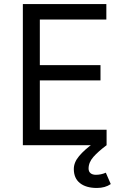

<svg xmlns="http://www.w3.org/2000/svg" viewBox="-20 -720 632 952"><path d="M93.3 -700H507.3V-623.3H177.5V-397.2H478.3V-321.3H177.5V-76.7H508.5V0H93.3ZM346 118Q346 85 372.4 53.6Q398.8 22.2 443.8 -10L508.5 0Q466.7 31.2 442.9 58.2Q419.2 85.3 419.2 115.8Q419.2 130.5 428.8 138.6Q438.3 146.7 455.5 146.7Q481 146.7 504.7 136.3L529.2 192.7Q501.3 212 460.3 212Q406.7 212 376.3 187.8Q346 163.7 346 118Z"/></svg>

Font: Oak Sans Light
Style: Regular
Weight: 400
Designer: Erik Kennedy, Walven
Foundry: Erik Kennedy, Walven
Version: Version 1.100;Glyphs 3.1.2 (3151)